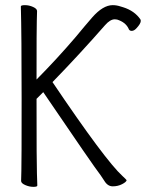

<svg xmlns="http://www.w3.org/2000/svg" viewBox="-20 -720 567 746"><path d="M122 -411Q203 -493 273 -575Q311 -621 338 -652Q380 -700 418 -700Q433 -700 448 -695L458 -692Q503 -678 526 -644Q527 -641 527 -639Q527 -628 510 -610Q501 -600 491.5 -600Q482 -600 479 -610Q467 -634 435 -644Q431 -645 426 -645Q408 -645 388 -622Q289 -509 184 -401Q389 -97 456 -36Q469 -24 472 -20Q471 -13 454.5 -4.5Q438 4 418 4Q398 4 385 -18Q379 -28 371 -39Q343 -75 148 -362L122 -336V-334Q122 -77 123.5 -46.5Q125 -16 125 1Q125 6 109.5 6Q94 6 78 -1Q62 -8 62 -17Q62 -29 63 -56.5Q64 -84 64 -335.5Q64 -587 61 -695Q61 -700 77 -700Q93 -700 108.5 -693Q124 -686 124 -677Q124 -665 123 -639.5Q122 -614 122 -423Z"/></svg>

Font: Moon Stars Kai HW Light
Style: Regular
Weight: 300
Designer: GuiWonder
Version: Version 1.101